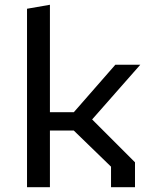

<svg xmlns="http://www.w3.org/2000/svg" viewBox="-20 -785 660 805"><path d="M445.5 -86.2 273.2 -253.3 316 -237.8H167.3V-314.7H322.3L268.5 -290.5L463.7 -513.7H568.3L355.8 -272.3V-294.7L546 -104.5V0H445.5ZM93.3 -748.3 189.3 -765V0H93.3Z"/></svg>

Font: Monaspace Krypton Var ExLight
Style: Regular
Weight: 200
Designer: Riley Cran and the Lettermatic Team
Version: Version 1.200 (Monaspace Krypton Var)